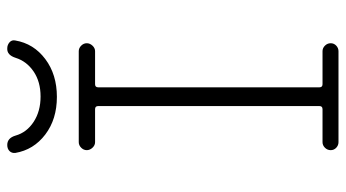

<svg xmlns="http://www.w3.org/2000/svg" viewBox="-236 -736 972 540"><g transform="rotate(-90 250.0 -466.0)"><path d="M89.8 -909.2Q88.9 -918.9 95.2 -925.3Q101.6 -931.6 112.3 -931.6Q131.8 -931.6 138.7 -908.2Q147.5 -877 177.2 -857.4Q207 -837.9 248.5 -837.9Q290 -837.9 318.8 -857.4Q347.7 -877 357.4 -908.2Q365.2 -932.6 383.8 -931.6Q393.6 -931.6 400.9 -925.3Q408.2 -918.9 406.2 -909.2Q397.5 -857.4 354 -824.7Q310.5 -792 247.6 -792Q184.6 -792 141.6 -824.7Q98.6 -857.4 89.8 -909.2ZM283.2 -684.6Q274.4 -684.6 274.4 -675.8V-53.7Q274.4 -44.9 283.2 -44.9H376Q384.8 -44.9 391.6 -38.1Q398.4 -31.2 398.4 -22Q398.4 -12.7 391.6 -6.3Q384.8 0 376 0H120.1Q111.3 0 104.5 -6.3Q97.7 -12.7 97.7 -22Q97.7 -31.2 104.5 -38.1Q111.3 -44.9 120.1 -44.9H212.9Q221.7 -44.9 221.7 -53.7V-675.8Q221.7 -684.6 212.9 -684.6H120.1Q111.3 -684.6 104.5 -691.9Q97.7 -699.2 97.7 -708Q97.7 -716.8 104.5 -723.6Q111.3 -730.5 120.1 -730.5H376Q384.8 -730.5 391.6 -723.6Q398.4 -716.8 398.4 -708Q398.4 -699.2 391.6 -691.9Q384.8 -684.6 376 -684.6Z"/></g></svg>

Font: Rounded-X Mgen+ 2m light
Style: Regular
Weight: 200
Designer: [Source Han Sans]
Ryoko NISHIZUKA  (kana & ideographs); Paul D. Hunt (Latin, Greek & Cyrillic); Wenlong ZHANG  (bopomofo
Version: Version 1.059.20150602